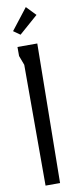

<svg xmlns="http://www.w3.org/2000/svg" viewBox="-100 -932 378 964"><g transform="rotate(-10 89.0 -450.0)"><path d="M108 -900 154 -852 58 -768 24 -792ZM124 0H50V-616L32 -664V-710H133Z"/></g></svg>

Font: Bahiana
Style: Regular
Weight: 400
Designer: Pablo Cosgaya & Dani Raskovsky
Foundry: Pablo Cosgaya & Dani Raskovsky
Version: Version 1.005